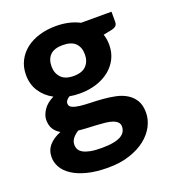

<svg xmlns="http://www.w3.org/2000/svg" viewBox="-130 -619 792 895"><g transform="rotate(-20 266.0 -172.0)"><path d="M249 -277Q291.5 -277 311.8 -298.5Q332 -320 332 -354Q332 -389.5 311.8 -409.8Q291.5 -430 249 -430Q206.5 -430 186.5 -409.8Q166.5 -389.5 166.5 -354Q166.5 -320.5 186.8 -298.8Q207 -277 249 -277ZM379.5 21Q379.5 7.5 371 -1Q362.5 -9.5 348.2 -14.5Q334 -19.5 314.5 -21.8Q295 -24 273 -25.2Q251 -26.5 227.5 -27.5Q204 -28.5 181.5 -31Q164 -20.5 152.8 -6.2Q141.5 8 141.5 26Q141.5 38.5 147.2 49Q153 59.5 166.5 67Q180 74.5 202 78.8Q224 83 257 83Q291 83 314.5 78.5Q338 74 352.5 65.8Q367 57.5 373.2 46Q379.5 34.5 379.5 21ZM516.5 -498.5V-448Q516.5 -436 509.8 -429Q503 -422 487.5 -418.5L445.5 -410Q454 -385.5 454 -357.5Q454 -319 438.2 -288.2Q422.5 -257.5 395 -235.8Q367.5 -214 330 -202.2Q292.5 -190.5 249 -190.5Q221.5 -190.5 197.5 -195Q176.5 -182 176.5 -166.5Q176.5 -152 190.8 -145.5Q205 -139 228.2 -136.2Q251.5 -133.5 281.2 -132.8Q311 -132 341.8 -129.5Q372.5 -127 402.2 -120.8Q432 -114.5 455.2 -100.2Q478.5 -86 492.8 -62.5Q507 -39 507 -2Q507 32.5 490 65Q473 97.5 440.8 123Q408.5 148.5 361.5 164Q314.5 179.5 254.5 179.5Q195 179.5 151.2 168.2Q107.5 157 78.8 138.2Q50 119.5 36 95Q22 70.5 22 44Q22 9.5 43 -14.5Q64 -38.5 101 -53Q81.5 -64 69.8 -81.8Q58 -99.5 58 -128Q58 -151 74.8 -176.5Q91.5 -202 126.5 -219Q87 -240 64 -275.2Q41 -310.5 41 -357.5Q41 -396 56.8 -427Q72.5 -458 100.5 -479.8Q128.5 -501.5 166.5 -513Q204.5 -524.5 249 -524.5Q315 -524.5 365.5 -498.5Z"/></g></svg>

Font: Lato 2
Style: Regular
Weight: 800
Designer: Lukasz Dziedzic with Adam Twardoch and Botio Nikoltchev
Foundry: tyPoland Lukasz Dziedzic
Version: Version 2.015; 2015-08-06; http://www.latofonts.com/